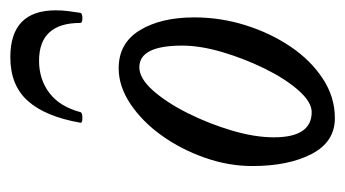

<svg xmlns="http://www.w3.org/2000/svg" viewBox="-172 -500 684 381"><g transform="rotate(-90 170.5 -309.0)"><path d="M127 13Q80 13 56 -33Q32 -79 32 -151Q32 -198 48.5 -245Q65 -292 92.5 -330.5Q120 -369 155 -392.5Q190 -416 226 -416Q276 -416 301.5 -374Q327 -332 327 -266Q327 -214 311.5 -164.5Q296 -115 269 -75Q242 -35 205.5 -11Q169 13 127 13ZM139 -33Q159 -33 182 -59Q205 -85 225 -125.5Q245 -166 258 -210Q271 -254 271 -290Q271 -375 228 -375Q206 -375 182 -348Q158 -321 137 -279Q116 -237 102.5 -191.5Q89 -146 89 -108Q89 -33 139 -33ZM118 -492Q130 -561 161 -596Q192 -631 248 -631Q341 -631 341 -541Q341 -528 339.5 -516.5Q338 -505 336 -492Q335 -488 325.5 -488Q316 -488 316 -492Q316 -574 241 -574Q204 -574 177 -553.5Q150 -533 139 -492Q138 -488 127.5 -488Q117 -488 118 -492Z"/></g></svg>

Font: Junicode Two Beta Condensed
Style: Italic
Weight: 400
Width: 3
Italic angle: -9°
Version: Version 1.053; ttfautohint (v1.8.4)